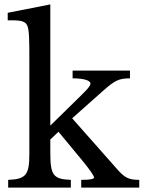

<svg xmlns="http://www.w3.org/2000/svg" viewBox="-20 -850 656 870"><path d="M17 -35V0H301V-35C221 -38 208 -56 208 -159V-218L245 -253L351 -125C383 -86 405 -56 406 -46C406 -39 392 -35 348 -35V0H611V-35C560 -35 543 -46 505 -90L307 -314L451 -442C500 -485 519 -495 569 -495V-530H309V-495C361 -495 390 -485 390 -471C390 -457 361 -431 301 -372L208 -281V-830L15 -792V-758C62 -758 89 -758 101 -739C113 -721 113 -672 113 -571V-152C113 -57 97 -38 17 -35Z"/></svg>

Font: Libre Baskerville
Style: Regular
Weight: 400
Designer: Pablo Impallari, Rodrigo Fuenzalida
Foundry: Pablo Impallari, Rodrigo Fuenzalida
Version: Version 1.051;Glyphs 3.2.3 (3260)